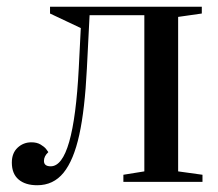

<svg xmlns="http://www.w3.org/2000/svg" viewBox="-20 -538 646 568"><path d="M15 -57Q15 -85 32 -101Q49 -117 73 -117Q89 -117 100 -110.5Q111 -104 116.5 -97Q122 -90 123 -88Q110 -76 110 -62Q110 -46 130 -46Q198 -46 213 -336L219 -455L128 -498V-518H577V-498L507 -488V-31L579 -21V0H345V-21L407 -31V-493H245L237 -335Q231 -214 214.5 -139Q198 -64 168 -27Q138 10 90 10Q55 10 35 -7Q15 -24 15 -57Z"/></svg>

Font: Prata
Style: Regular
Weight: 400
Designer: Ivan Petrov
Foundry: Cyreal
Version: Version 2.000